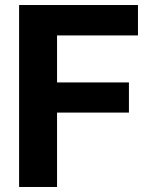

<svg xmlns="http://www.w3.org/2000/svg" viewBox="-20 -744 582 764"><path d="M56 -724H529V-603H207V-416H493V-296H207V0H56Z"/></svg>

Font: Freesentation 8 ExtraBold
Style: Regular
Weight: 800
Designer: glyphs from Roboto by Christian Robertson / Hangul glyphs from Noto Sans CJK(Source Han Sans) by Jang Soo-young and Kang
Foundry: PT&
Version: Version 2.001